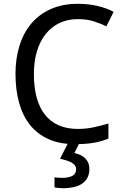

<svg xmlns="http://www.w3.org/2000/svg" viewBox="-20 -744 643 1004"><path d="M387.2 -644Q335 -644 292.5 -624.3Q250 -604.5 220 -567.4Q189.9 -530.3 173.6 -477.1Q157.2 -423.8 157.2 -356.9Q157.2 -288.1 171.6 -234.6Q186 -181.2 214.8 -144.5Q243.7 -107.9 286.6 -88.9Q329.6 -69.8 387.2 -69.8Q430.7 -69.8 469.7 -78.4Q508.8 -86.9 546.9 -98.1V-19Q527.8 -11.7 508.8 -6.1Q489.7 -0.5 469 2.9Q448.2 6.3 424.6 8.1Q400.9 9.8 372.1 9.8Q292 9.8 233.4 -16.6Q174.8 -43 136.5 -91.3Q98.1 -139.6 79.6 -207.5Q61 -275.4 61 -357.9Q61 -439 82.3 -506.3Q103.5 -573.7 144.8 -622.1Q186 -670.4 247.1 -697.3Q308.1 -724.1 387.2 -724.1Q439.9 -724.1 487.8 -713.4Q535.6 -702.6 574.2 -682.1L536.1 -606Q505.4 -621.6 469.2 -632.8Q433.1 -644 387.2 -644ZM447.3 140.1Q447.3 187.5 412.8 213.9Q378.4 240.2 305.2 240.2Q294.4 240.2 283.4 238.8Q272.5 237.3 265.1 235.8V183.1Q272.5 184.6 284.4 185.3Q296.4 186 304.2 186Q338.9 186 358.4 175.5Q377.9 165 377.9 141.1Q377.9 129.4 371.6 120.8Q365.2 112.3 354 106Q342.8 99.6 327.4 95Q312 90.3 293.9 85.9L337.9 0H397L369.1 56.2Q385.7 60.1 399.9 66.4Q414.1 72.8 424.6 82.8Q435.1 92.8 441.2 106.9Q447.3 121.1 447.3 140.1Z"/></svg>

Font: Droid Sans
Style: Regular
Weight: 400
Version: Version 1.00 build 113